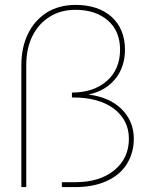

<svg xmlns="http://www.w3.org/2000/svg" viewBox="-20 -762 606 782"><path d="M95 -626C76 -589 67 -545 67 -496V0H87V-496C87 -541 95 -581 112 -615C129 -649 152 -675 183 -694C213 -713 248 -722 288 -722C343 -722 387 -707 420 -678C453 -649 469 -609 469 -560C469 -507 451 -464 416 -433C380 -401 332 -385 273 -385V-365H278C347 -365 402 -350 443 -320C484 -289 505 -248 505 -197C505 -144 485 -101 446 -69C406 -36 353 -20 287 -20H232V0H287C335 0 377 -8 413 -24C449 -40 477 -63 496 -93C515 -123 525 -158 525 -197C525 -245 508 -285 475 -318C441 -351 396 -370 340 -377C385 -386 422 -407 449 -440C476 -473 489 -513 489 -560C489 -615 471 -660 435 -693C398 -726 349 -742 288 -742C244 -742 205 -732 172 -712C139 -691 113 -663 95 -626Z"/></svg>

Font: Argentum Sans Thin
Style: Regular
Weight: 250
Designer: Julieta Ulanovsky
Foundry: Julieta Ulanovsky
Version: Version 5.001;February 15, 2019;FontCreator 11.5.0.2425 64-b